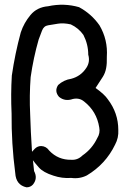

<svg xmlns="http://www.w3.org/2000/svg" viewBox="-20 -761 540 817"><path d="M184.6 -734.4Q252 -749 316.4 -730.5Q369.1 -702.1 403.3 -653.3Q439.5 -591.8 434.6 -519.5Q435.5 -491.2 431.6 -470.7Q427.7 -450.2 417.5 -434.1Q407.2 -418 386.7 -386.7Q424.8 -359.4 438.5 -338.9Q483.4 -280.3 483.4 -208Q485.4 -174.8 469.7 -145.5Q429.7 -62.5 349.6 -14.6Q318.4 1 283.2 -3.9Q244.1 -1 207 -13.7Q164.1 -27.3 145.5 -48.3Q127 -69.3 120.1 -79.1L125 -33.2Q141.6 -2 120.1 24.4Q109.4 36.1 92.8 36.1Q47.9 26.4 44.9 -24.4Q28.3 -150.4 29.3 -278.3Q25.4 -359.4 30.3 -439.5Q43.9 -533.2 68.4 -623Q82 -664.1 109.9 -697.3Q137.7 -730.5 184.6 -734.4ZM281.2 -657.2Q250 -664.1 226.6 -660.2Q203.1 -656.2 184.6 -653.3Q166 -650.4 158.7 -630.4Q151.4 -610.4 144.5 -592.8Q122.1 -514.6 110.4 -432.6Q104.5 -353.5 108.4 -274.4Q110.4 -204.1 116.2 -115.2Q122.1 -122.1 127.9 -127.9Q139.6 -139.6 155.3 -139.6Q176.8 -138.7 189.5 -120.1Q227.5 -80.1 283.2 -81.1Q310.5 -79.1 331.1 -99.6Q372.1 -127.9 393.6 -172.9Q407.2 -194.3 402.3 -218.8Q391.6 -287.1 337.9 -329.1Q327.1 -337.9 315.4 -340.3Q303.7 -342.8 290 -339.8Q256.8 -328.1 231.4 -348.6Q210 -373 227.5 -399.4Q251 -420.9 283.2 -425.8Q324.2 -436.5 347.7 -472.7Q364.3 -498 355.5 -528.3Q355.5 -572.3 335 -612.3Q314.5 -641.6 281.2 -657.2Z"/></svg>

Font: JasonHandwriting4
Style: Regular
Weight: 400
Version: Version 1.01.21